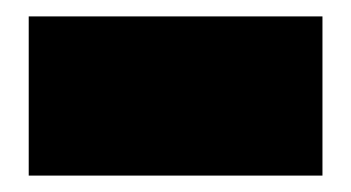

<svg xmlns="http://www.w3.org/2000/svg" viewBox="-20 -360 428 234"><path d="M373 -146H15V-340H373Z"/></svg>

Font: Passion One Black
Style: Regular
Weight: 900
Designer: Alejandro Lo Celso
Foundry: Fontstage
Version: Version 1.002